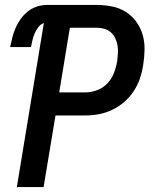

<svg xmlns="http://www.w3.org/2000/svg" viewBox="-20 -755 640 775"><path d="M156 0H48L157 -662Q143 -657 134 -644.5Q125 -632 119.5 -619Q114 -606 111 -592.5Q108 -579 105 -565H21Q25 -585 30 -604.5Q35 -624 43 -642.5Q51 -661 63.5 -678.5Q76 -696 92.5 -709Q109 -722 129 -728.5Q149 -735 169 -735H371Q402 -735 432 -729Q462 -723 487 -707.5Q512 -692 529.5 -668Q547 -644 555.5 -615.5Q564 -587 563.5 -555.5Q563 -524 558 -493Q554 -466 545 -439Q536 -412 520 -387.5Q504 -363 481.5 -343.5Q459 -324 432.5 -311.5Q406 -299 379 -294Q352 -289 324 -289H204ZM219 -382H324Q348 -382 372 -391Q396 -400 413.5 -418.5Q431 -437 440 -460.5Q449 -484 453 -508Q455 -524 456 -540Q457 -556 454.5 -571Q452 -586 445.5 -600Q439 -614 428 -624Q417 -634 402 -638.5Q387 -643 371 -643H262Z"/></svg>

Font: Iosevka Semibold Extended
Style: Italic
Weight: 600
Width: 7
Italic angle: -9°
Monospace: yes
Designer: Belleve Invis
Foundry: Belleve Invis
Version: Version 32.5.0; ttfautohint (v1.8.4)